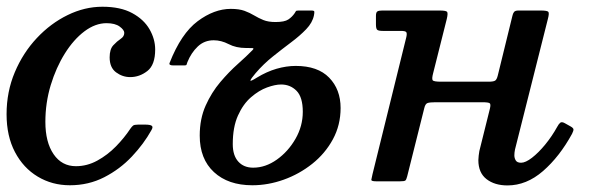

<svg xmlns="http://www.w3.org/2000/svg" viewBox="-23 -552 1820 584"><path d="M449 -401.5Q449 -354.5 425.2 -336Q401.5 -317.5 373 -317.5Q349.5 -317.5 330 -332Q310.5 -346.5 310.5 -377.5Q310.5 -402.5 321.8 -414.5Q333 -426.5 344 -433.8Q355 -441 355 -452Q355 -461 341 -471.2Q327 -481.5 301 -481.5Q267 -481.5 234 -456.8Q201 -432 174.2 -389.2Q147.5 -346.5 131.2 -292.8Q115 -239 115 -181.5Q115 -119.5 140 -83Q165 -46.5 208 -46.5Q242 -46.5 273 -63.5Q304 -80.5 329.5 -106.5Q355 -132.5 373.5 -160.5Q378 -167 381.8 -170Q385.5 -173 397.5 -173H418Q433.5 -173 438.5 -169.5Q443.5 -166 437.5 -156Q414.5 -114.5 378.2 -76Q342 -37.5 294.2 -13Q246.5 11.5 189.5 11.5Q135.5 11.5 91.8 -14.8Q48 -41 22.5 -89.5Q-3 -138 -3 -204.5Q-3 -273 22 -332.2Q47 -391.5 89 -436.2Q131 -481 182.8 -506.2Q234.5 -531.5 288.5 -531.5Q343.5 -531.5 379 -512.2Q414.5 -493 431.8 -463Q449 -433 449 -401.5Z M493 -361Q528 -450 578.2 -487.5Q628.5 -525 679 -525Q704.5 -525 720.8 -519Q737 -513 750.2 -505Q763.5 -497 778.2 -491Q793 -485 815 -485Q842.5 -485 854 -492.8Q865.5 -500.5 873 -511.5Q876 -516 877 -518Q878 -520 885.5 -520H924Q932.5 -520 933 -516.8Q933.5 -513.5 932 -505.5Q927.5 -483 908.2 -463Q889 -443 862.2 -423Q835.5 -403 807 -380.2Q778.5 -357.5 754.5 -329.5Q740.5 -313 738.8 -307.8Q737 -302.5 758.5 -316Q788 -334 818 -342.8Q848 -351.5 876.5 -351.5Q943.5 -351.5 978.2 -315.8Q1013 -280 1013 -223.5Q1013 -171.5 989.5 -128.2Q966 -85 926.8 -53.8Q887.5 -22.5 840 -5.5Q792.5 11.5 744.5 11.5Q671 11.5 627.8 -28.5Q584.5 -68.5 584.5 -139.5Q584.5 -190.5 602.5 -230.8Q620.5 -271 647 -302.2Q673.5 -333.5 700.2 -357.2Q727 -381 745 -399.5Q751 -405.5 744.5 -405.8Q738 -406 725.5 -406Q695 -406 672.5 -417.8Q650 -429.5 627 -429.5Q598.5 -429.5 578.5 -410.5Q558.5 -391.5 547 -363Q545 -358 544.5 -355.5Q544 -353 538 -353H504Q489.5 -353 493 -361ZM685 -113.5Q685 -79 701.8 -60.5Q718.5 -42 747 -42Q784.5 -42 819 -66.5Q853.5 -91 875.8 -129.8Q898 -168.5 898 -212Q898 -256.5 879 -275.8Q860 -295 832 -295Q814 -295 789.2 -286Q764.5 -277 740.5 -256.2Q716.5 -235.5 700.8 -200.5Q685 -165.5 685 -113.5Z M1643.5 -494.5 1543.5 -97.5Q1542.5 -93.5 1542 -88.2Q1541.5 -83 1541.5 -79.5Q1541.5 -71 1545.8 -64Q1550 -57 1562 -57Q1575.5 -57 1595.2 -72.2Q1615 -87.5 1635.5 -112.5Q1656 -137.5 1672 -166.5Q1676.5 -175 1681.2 -178.8Q1686 -182.5 1695.5 -177L1712.5 -167.5Q1720.5 -163 1721.2 -159Q1722 -155 1717 -145Q1679 -75.5 1628.8 -31.8Q1578.5 12 1520.5 12Q1481.5 12 1456.8 -7.2Q1432 -26.5 1432 -65Q1432 -70 1433 -78.5Q1434 -87 1435 -92.5L1467 -221Q1470.5 -235 1466.5 -238Q1462.5 -241 1444.5 -241H1301Q1284 -241 1277.2 -238.5Q1270.5 -236 1267.5 -223L1215.5 -15.5Q1213 -5.5 1210 -3Q1207 -0.5 1193.5 -0.5H1121.5Q1105.5 -0.5 1106.5 -5.5Q1107.5 -10.5 1110 -22L1213 -439.5Q1215.5 -451 1212.5 -454.5Q1209.5 -458 1196 -458H1141Q1128 -458 1124.2 -461.5Q1120.5 -465 1120.5 -478V-503.5Q1120.5 -514.5 1124.8 -517.2Q1129 -520 1139.5 -520H1314Q1334 -520 1337 -515.8Q1340 -511.5 1336 -494.5L1294.5 -329.5Q1290 -312.5 1293 -308Q1296 -303.5 1318.5 -303.5H1462.5Q1478 -303.5 1483 -306.8Q1488 -310 1491 -322L1535.5 -503.5Q1537 -511 1540.5 -515.5Q1544 -520 1554 -520H1621.5Q1642 -520 1645 -515.8Q1648 -511.5 1643.5 -494.5Z"/></svg>

Font: Besley* Medium
Style: Italic
Weight: 500
Italic angle: -13°
Designer: Owen Earl
Foundry: indestructible type*
Version: Version 3.000; ttfautohint (v1.8.3)